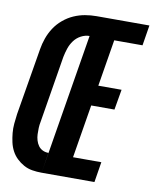

<svg xmlns="http://www.w3.org/2000/svg" viewBox="-83 -798 694 862"><g transform="rotate(10 264.0 -367.5)"><path d="M166 0 287 -735H528L513 -642H384L349 -429H455L439 -336H333L293 -93H422L407 0ZM166 0Q144 0 123 -3.5Q102 -7 84 -17Q66 -27 51.5 -41Q37 -55 27.5 -73Q18 -91 13.5 -111.5Q9 -132 7 -153Q5 -174 7 -196Q9 -218 12 -240L63 -545Q67 -570 76 -595.5Q85 -621 100 -644Q115 -667 137 -685.5Q159 -704 184 -715Q209 -726 235 -730.5Q261 -735 287 -735L272 -642Q252 -642 233 -632Q214 -622 201.5 -605Q189 -588 182.5 -568.5Q176 -549 172 -529L122 -224Q119 -210 118.5 -195.5Q118 -181 118.5 -167Q119 -153 123 -139.5Q127 -126 134.5 -115.5Q142 -105 154 -99Q166 -93 181 -93Z"/></g></svg>

Font: Iosevka Term Curly Hv Obl
Style: Regular
Weight: 900
Italic angle: -9°
Designer: Belleve Invis
Foundry: Belleve Invis
Version: Version 32.3.0